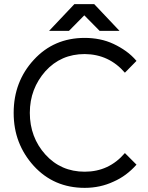

<svg xmlns="http://www.w3.org/2000/svg" viewBox="-20 -895 714 927"><path d="M217 -746H313L387 -821L461 -746H557L435 -875H339ZM389 -712Q240 -712 143 -606Q95 -554 70.5 -490Q46 -426 46 -350Q46 -274 70.5 -210.5Q95 -147 143 -94Q240 12 389 12Q464 12 528 -18Q560 -32 587.5 -52.5Q615 -73 639 -100L583 -156Q506 -66 389 -66Q274 -66 199 -149Q162 -190 143 -240.5Q124 -291 124 -350Q124 -409 143 -459Q162 -509 199 -551Q274 -634 389 -634Q506 -633 583 -544L639 -601Q616 -628 588 -648Q560 -668 528 -683Q496 -698 461 -705Q426 -712 389 -712Z"/></svg>

Font: Unageo
Style: Regular
Weight: 400
Designer: Richard Sepsi
Foundry: Richard Sepsi
Version: Version 2.000